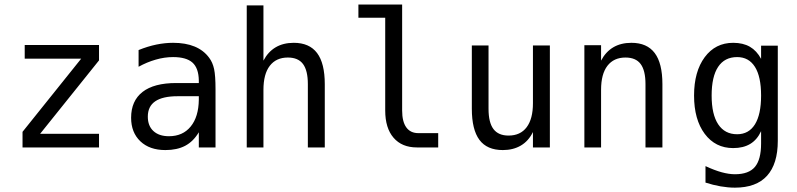

<svg xmlns="http://www.w3.org/2000/svg" viewBox="-20 -655 3540 853"><path d="M89.8 -455.1H419.9V-386.7L158.2 -60.5H419.9V0H80.1V-69.3L340.8 -394.5H89.8Z M768.6 -227.5Q703.1 -227.5 669.9 -205.1Q636.7 -182.6 636.7 -136.7Q636.7 -95.7 661.6 -72.8Q686.5 -49.8 730.5 -49.8Q792 -49.8 827.1 -92.8Q862.3 -135.7 863.3 -211.9V-227.5ZM937.5 -258.8V0H863.3V-67.4Q838.9 -26.4 802.7 -7.3Q766.6 11.7 714.8 11.7Q644.5 11.7 603.5 -27.3Q562.5 -66.4 562.5 -131.8Q562.5 -207 613.3 -246.6Q664.1 -286.1 762.7 -286.1H863.3V-297.9Q862.3 -352.5 835 -377Q807.6 -401.4 749 -401.4Q710.9 -401.4 671.9 -390.1Q632.8 -378.9 595.7 -358.4V-432.6Q636.7 -449.2 674.8 -457Q712.9 -464.8 749 -464.8Q804.7 -464.8 844.7 -448.2Q884.8 -431.6 909.2 -398.4Q924.8 -377.9 931.2 -348.1Q937.5 -318.4 937.5 -258.8Z M1422.9 -281.2V0H1347.7V-281.2Q1347.7 -341.8 1326.2 -370.6Q1304.7 -399.4 1258.8 -399.4Q1207 -399.4 1178.7 -362.8Q1150.4 -326.2 1150.4 -255.9V0H1076.2V-630.9H1150.4V-385.7Q1170.9 -424.8 1204.6 -444.8Q1238.3 -464.8 1285.2 -464.8Q1354.5 -464.8 1388.7 -419.4Q1422.9 -374 1422.9 -281.2Z M1766.6 -164.1Q1766.6 -114.3 1785.2 -88.9Q1803.7 -63.5 1838.9 -63.5H1926.8V0H1832Q1765.6 0 1728.5 -43Q1691.4 -85.9 1691.4 -164.1V-576.2H1572.3V-634.8H1766.6Z M2076.2 -171.9V-453.1H2150.4V-171.9Q2150.4 -110.4 2172.4 -81.5Q2194.3 -52.7 2239.3 -52.7Q2292 -52.7 2319.8 -89.8Q2347.7 -127 2347.7 -196.3V-453.1H2422.9V0H2347.7V-68.4Q2328.1 -28.3 2293.9 -8.3Q2259.8 11.7 2213.9 11.7Q2143.6 11.7 2109.9 -33.7Q2076.2 -79.1 2076.2 -171.9Z M2922.9 -281.2V0H2847.7V-281.2Q2847.7 -341.8 2826.2 -370.6Q2804.7 -399.4 2758.8 -399.4Q2707 -399.4 2678.7 -362.8Q2650.4 -326.2 2650.4 -255.9V0H2576.2V-454.1H2650.4V-385.7Q2670.9 -424.8 2704.6 -444.8Q2738.3 -464.8 2785.2 -464.8Q2854.5 -464.8 2888.7 -419.4Q2922.9 -374 2922.9 -281.2Z M3361.3 -230.5Q3361.3 -314.5 3334 -357.9Q3306.6 -401.4 3254.9 -401.4Q3199.2 -401.4 3170.4 -357.9Q3141.6 -314.5 3141.6 -230.5Q3141.6 -146.5 3170.9 -102.5Q3200.2 -58.6 3254.9 -58.6Q3306.6 -58.6 3334 -102.5Q3361.3 -146.5 3361.3 -230.5ZM3435.5 -29.3Q3435.5 73.2 3387.7 126Q3339.8 178.7 3245.1 178.7Q3214.8 178.7 3181.2 172.9Q3147.5 167 3114.3 156.2V83Q3154.3 101.6 3186.5 110.4Q3218.8 119.1 3245.1 119.1Q3306.6 119.1 3334 86.4Q3361.3 53.7 3361.3 -17.6V-72.3Q3343.8 -34.2 3313 -15.6Q3282.2 2.9 3237.3 2.9Q3158.2 2.9 3110.8 -60.5Q3063.5 -124 3063.5 -230.5Q3063.5 -336.9 3110.8 -400.9Q3158.2 -464.8 3237.3 -464.8Q3281.2 -464.8 3311.5 -447.3Q3341.8 -429.7 3361.3 -393.6V-452.1H3435.5Z"/></svg>

Font: BabelStone Pseudographica
Style: Regular
Weight: 400
Designer: Andrew West
Foundry: BabelStone
Version: Version 16.0.0